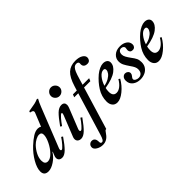

<svg xmlns="http://www.w3.org/2000/svg" viewBox="-53 -1394 2324 2324"><g transform="rotate(-45 1108.5 -232.5)"><path d="M-15 -64Q-15 -122 30.5 -201Q76 -280 145 -345Q200 -396 245 -424Q290 -452 331 -452Q357 -452 375 -439L443 -607Q447 -616 447 -625Q447 -641 427 -648L402 -655L407 -673L441 -679Q488 -686 516.5 -692.5Q545 -699 576 -712L590 -705Q569 -670 545 -608L346 -106Q340 -93 340 -81Q340 -73 343.5 -68.5Q347 -64 354 -64Q367 -64 400.5 -102Q434 -140 460 -180L480 -167Q418 -76 374.5 -34Q331 8 294 8Q265 8 250 -6Q235 -20 235 -43Q235 -60 242 -77L262 -126H257Q223 -70 164.5 -31Q106 8 58 8Q-15 8 -15 -64ZM331 -346Q331 -389 289 -389Q264 -389 232 -372Q200 -355 173 -328Q135 -288 111 -240Q87 -192 87 -147Q87 -83 138 -83Q179 -83 224 -129Q269 -175 300 -238.5Q331 -302 331 -346Z M555 -47Q555 -61 561 -77L668 -346Q674 -363 674 -369Q674 -380 665 -380Q653 -380 620 -342Q587 -304 560 -264L540 -277Q608 -373 649.5 -412.5Q691 -452 734 -452Q760 -452 773 -439Q786 -426 786 -403Q786 -385 777 -362L675 -106Q669 -91 669 -82Q669 -73 673 -68.5Q677 -64 683 -64Q696 -64 729.5 -102Q763 -140 789 -180L809 -167Q743 -74 699.5 -33Q656 8 617 8Q589 8 572 -7Q555 -22 555 -47ZM722 -616Q722 -647 744 -669.5Q766 -692 796 -692Q827 -692 849.5 -669.5Q872 -647 872 -616Q872 -587 849.5 -565Q827 -543 796 -543Q766 -543 744 -565Q722 -587 722 -616Z M1365 -634Q1365 -613 1351.5 -596.5Q1338 -580 1312 -580Q1281 -580 1265 -594Q1249 -608 1249 -634L1250 -651Q1250 -663 1241 -670Q1232 -677 1217 -677Q1192 -677 1175 -661Q1158 -645 1144 -612Q1130 -579 1112 -517L1090 -443H1202L1187 -407H1079L914 138Q901 138 893.5 146.5Q886 155 870 178Q824 247 751 247Q706 247 669 224.5Q632 202 632 173Q632 146 648.5 130.5Q665 115 687 115Q742 115 742 187Q742 216 764 216Q779 216 791 197Q803 178 815 137L980 -407H911L925 -443H991L1009 -501Q1044 -615 1096 -663Q1148 -711 1232 -711Q1293 -711 1329 -689Q1365 -667 1365 -634Z M1260 -218Q1253 -190 1253 -159Q1253 -82 1314 -82Q1346 -82 1380 -107.5Q1414 -133 1445 -185L1464 -173Q1421 -98 1356 -45Q1291 8 1238 8Q1196 8 1173.5 -20.5Q1151 -49 1151 -94Q1151 -181 1198.5 -257Q1246 -333 1318 -394Q1351 -421 1385.5 -436.5Q1420 -452 1447 -452Q1483 -452 1502.5 -435.5Q1522 -419 1522 -393Q1522 -336 1459.5 -288.5Q1397 -241 1260 -218ZM1268 -247Q1316 -256 1351 -276.5Q1386 -297 1403.5 -321Q1421 -345 1421 -366Q1421 -393 1395 -393Q1358 -393 1322.5 -350Q1287 -307 1268 -247Z M1494 -109Q1494 -141 1511 -159Q1528 -177 1550 -177Q1571 -177 1586.5 -163.5Q1602 -150 1602 -130Q1602 -113 1587 -94Q1585 -92 1579.5 -85Q1574 -78 1571 -72Q1568 -66 1568 -59Q1568 -44 1587 -32.5Q1606 -21 1630 -21Q1661 -21 1680 -41Q1699 -61 1699 -100Q1699 -121 1689 -143Q1679 -165 1658 -194Q1627 -239 1612 -268.5Q1597 -298 1597 -334Q1597 -384 1635.5 -418.5Q1674 -453 1738 -453Q1791 -453 1827.5 -428Q1864 -403 1864 -358Q1864 -338 1851 -324Q1838 -310 1816 -310Q1793 -310 1781.5 -322.5Q1770 -335 1770 -355Q1770 -360 1772 -372Q1775 -390 1775 -391Q1775 -406 1762.5 -416Q1750 -426 1731 -426Q1710 -426 1696.5 -411Q1683 -396 1683 -366Q1683 -344 1696.5 -319Q1710 -294 1734 -261Q1764 -222 1776.5 -196Q1789 -170 1789 -130Q1789 -86 1767 -54.5Q1745 -23 1709.5 -7.5Q1674 8 1634 8Q1574 8 1534 -23Q1494 -54 1494 -109Z M1970 -218Q1963 -190 1963 -159Q1963 -82 2024 -82Q2056 -82 2090 -107.5Q2124 -133 2155 -185L2174 -173Q2131 -98 2066 -45Q2001 8 1948 8Q1906 8 1883.5 -20.5Q1861 -49 1861 -94Q1861 -181 1908.5 -257Q1956 -333 2028 -394Q2061 -421 2095.5 -436.5Q2130 -452 2157 -452Q2193 -452 2212.5 -435.5Q2232 -419 2232 -393Q2232 -336 2169.5 -288.5Q2107 -241 1970 -218ZM1978 -247Q2026 -256 2061 -276.5Q2096 -297 2113.5 -321Q2131 -345 2131 -366Q2131 -393 2105 -393Q2068 -393 2032.5 -350Q1997 -307 1978 -247Z"/></g></svg>

Font: Ibarra Real Nova
Style: Bold Italic
Weight: 700
Italic angle: -22°
Designer: Jose Maria Ribagorda & Octavio Pardo
Foundry: Octavio Pardo
Version: Version 1.014